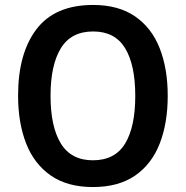

<svg xmlns="http://www.w3.org/2000/svg" viewBox="-20 -745 750 775"><path d="M657 -358Q657 -248 624.5 -165Q592 -82 525 -36Q458 10 355 10Q252 10 185 -36.5Q118 -83 85.5 -166Q53 -249 53 -359Q53 -530 127.5 -627.5Q202 -725 356 -725Q458 -725 525 -679Q592 -633 624.5 -550.5Q657 -468 657 -358ZM184 -358Q184 -234 225.5 -166Q267 -98 355 -98Q444 -98 485 -165.5Q526 -233 526 -358Q526 -483 485 -550.5Q444 -618 356 -618Q267 -618 225.5 -550Q184 -482 184 -358Z"/></svg>

Font: Noto Sans Georgian SemiCondensed SemiBold
Style: Regular
Weight: 600
Width: 4
Designer: Monotype Design Team, Akaki Razmadze
Foundry: Google LLC
Version: Version 2.005; ttfautohint (v1.8.4.7-5d5b)